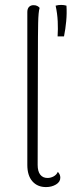

<svg xmlns="http://www.w3.org/2000/svg" viewBox="-20 -750 321 780"><path d="M167 10Q132 10 111.5 -13.5Q91 -37 91 -80V-701Q91 -715 98 -722Q105 -729 116 -729Q126 -729 132 -725.5Q138 -722 141 -718Q136 -703 135 -656Q134 -609 134 -522L133 -80Q133 -54 143.5 -40.5Q154 -27 173 -27Q186 -27 198 -33.5Q210 -40 215 -52Q221 -45 223 -39.5Q225 -34 225 -28Q225 -11 207.5 -0.5Q190 10 167 10ZM214 -602Q216 -631 214.5 -663Q213 -695 206 -727Q217 -730 228.5 -730Q240 -730 250 -727Q252 -696 249 -664Q246 -632 240 -602Z"/></svg>

Font: Arima ExtraLight
Style: Regular
Weight: 250
Designer: Joana Correia and Natanael Gama
Foundry: NDISCOVER
Version: Version 1.101;gftools[0.9.23]